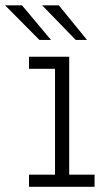

<svg xmlns="http://www.w3.org/2000/svg" viewBox="-80 -718 400 738"><path d="M31.5 0V-46.5H131.5V-453.5H31.5V-500H186V-46.5H283.5V0ZM211 -564.5 82 -697.5H146L254.5 -564.5ZM71.5 -564.5 -60.5 -697.5H4.5L116 -564.5Z"/></svg>

Font: Trispace Condensed ExtraLight
Style: Regular
Weight: 200
Width: 3
Designer: Tyler Finck
Foundry: Etcetera Type Company
Version: Version 1.210; ttfautohint (v1.8.3)